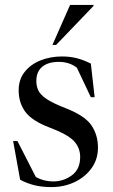

<svg xmlns="http://www.w3.org/2000/svg" viewBox="-20 -752 459 782"><path d="M232 -522Q266 -522 293.5 -514.8Q321 -507.5 350 -493L365.5 -356H350L293 -476.5Q262 -500 219.5 -500Q176 -500 152 -480Q128 -460 128 -422Q128 -401.5 136 -384Q144 -366.5 169.2 -349.2Q194.5 -332 247 -311.5Q325.5 -281 352.2 -241.8Q379 -202.5 379 -150.5Q379 -103 352.8 -66.8Q326.5 -30.5 283.5 -10.2Q240.5 10 189 10Q151 10 120.5 2.5Q90 -5 62 -20L33.5 -177.5H51L126 -31Q158.5 -13 196.5 -13Q238.5 -13 272.5 -37.8Q306.5 -62.5 306.5 -112.5Q306.5 -150.5 280.8 -177.8Q255 -205 182 -232.5Q109.5 -260 82.8 -297Q56 -334 56 -384Q56 -428.5 80.5 -459.2Q105 -490 145 -506Q185 -522 232 -522ZM193.5 -569 265.5 -732H361V-728L208.5 -569Z"/></svg>

Font: Newsreader 72pt
Style: Regular
Weight: 400
Designer: Hugues Gentile
Foundry: Production Type
Version: Version 1.003; ttfautohint (v1.8.3)